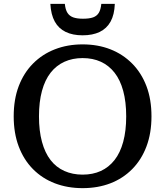

<svg xmlns="http://www.w3.org/2000/svg" viewBox="-20 -958 856 995"><path d="M408 17Q330 17 264.5 -8Q199 -33 151 -81.5Q103 -130 77 -199Q51 -268 51 -355Q51 -443 77 -511.5Q103 -580 151 -628.5Q199 -677 264.5 -702.5Q330 -728 408 -728Q487 -728 552 -702.5Q617 -677 665 -628.5Q713 -580 739 -511.5Q765 -443 765 -355Q765 -268 739 -199Q713 -130 665 -81.5Q617 -33 552 -8Q487 17 408 17ZM408 -53Q461 -53 502.5 -72Q544 -91 573.5 -128.5Q603 -166 618.5 -223Q634 -280 634 -355Q634 -430 618.5 -487Q603 -544 573.5 -581.5Q544 -619 502.5 -638Q461 -657 408 -657Q356 -657 314 -638Q272 -619 242.5 -581.5Q213 -544 197.5 -487Q182 -430 182 -355Q182 -280 197.5 -223Q213 -166 242 -128.5Q271 -91 313.5 -72Q356 -53 408 -53ZM408 -775Q460 -775 496.5 -792.5Q533 -810 553 -846Q573 -882 575 -938H505Q502 -908 492 -891.5Q482 -875 462.5 -868Q443 -861 410 -861Q379 -861 359.5 -868Q340 -875 329.5 -891.5Q319 -908 316 -938H241Q244 -882 264 -846Q284 -810 320.5 -792.5Q357 -775 408 -775Z"/></svg>

Font: Roboto Serif 20pt Medium
Style: Regular
Weight: 500
Version: Version 1.008